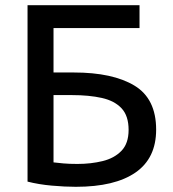

<svg xmlns="http://www.w3.org/2000/svg" viewBox="-20 -713 667 739"><path d="M272 6Q230 6 179.5 1.5Q129 -3 86 -14V-693H517V-605H186V-434H264Q414 -434 497.5 -383.5Q581 -333 581 -214Q581 -104 501.5 -49Q422 6 272 6ZM278 -82Q330 -82 375 -93Q420 -104 447.5 -132.5Q475 -161 475 -213Q475 -267 448 -296Q421 -325 372 -336Q323 -347 257 -347H186V-88Q202 -86 224.5 -84Q247 -82 278 -82Z"/></svg>

Font: Ubuntu Sans Medium
Style: Regular
Weight: 500
Designer: Dalton Maag Ltd
Foundry: Dalton Maag Ltd
Version: Version 1.006; ttfautohint (v1.8.4.7-5d5b)